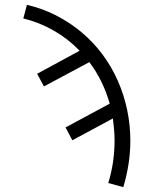

<svg xmlns="http://www.w3.org/2000/svg" viewBox="-20 -558 640 791"><path d="M488 213 426 196Q439 154 445.5 110Q452 66 452 21Q452 -2 450 -24.5Q448 -47 445 -70L278 20L250 -33L432 -131Q419 -177 398 -220.5Q377 -264 348 -302L161 -202L133 -254L308 -349Q261 -398 201.5 -432Q142 -466 76 -482L91 -538Q153 -524 210 -495Q267 -466 315.5 -425.5Q364 -385 402 -334Q440 -283 465.5 -225Q491 -167 504 -104.5Q517 -42 517 21Q517 70 509.5 118Q502 166 488 213Z"/></svg>

Font: Iosevka Curly Light Extended
Style: Regular
Weight: 300
Width: 7
Monospace: yes
Designer: Belleve Invis
Foundry: Belleve Invis
Version: Version 11.1.0; ttfautohint (v1.8.3)